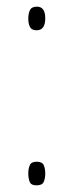

<svg xmlns="http://www.w3.org/2000/svg" viewBox="-20 -552 220 577"><path d="M65 -496Q65 -511 70 -521.5Q75 -532 91 -532Q116 -532 116 -497Q116 -461 90 -461Q75 -461 70 -471Q65 -481 65 -496ZM65 -31Q65 -45 69.5 -55.5Q74 -66 90 -66Q107 -66 111.5 -55.5Q116 -45 116 -31Q116 -16 111.5 -5.5Q107 5 90 5Q73 5 69 -6Q65 -17 65 -31Z"/></svg>

Font: Noto Sans ExtraCondensed Thin
Style: Regular
Weight: 100
Width: 2
Designer: Monotype Design Team
Foundry: Monotype Imaging Inc.
Version: Version 2.013; ttfautohint (v1.8.4.7-5d5b)